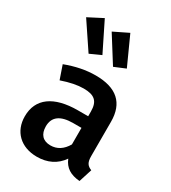

<svg xmlns="http://www.w3.org/2000/svg" viewBox="-206 -953 958 1074"><g transform="rotate(30 273.0 -416.0)"><path d="M55 -799 169 -629 240 -661 148 -847ZM219 -801 324 -634 396 -664 313 -847ZM468 -362C468 -483 400 -544 265 -544C203 -544 139 -531 73 -506L103 -419C158 -438 204 -447 243 -447C312 -447 342 -423 342 -355V-325H276C121 -325 35 -263 35 -148C35 -51 101 15 206 15C273 15 328 -11 364 -64C384 -15 421 8 481 13L508 -72C480 -83 468 -99 468 -140ZM240 -78C191 -78 165 -107 165 -158C165 -219 206 -250 289 -250H342V-143C317 -100 283 -78 240 -78Z"/></g></svg>

Font: Fira Sans Medium
Style: Regular
Weight: 500
Designer: Carrois Corporate & Edenspiekermann AG
Foundry: Carrois Corporate GbR & Edenspiekermann AG
Version: Version 4.203